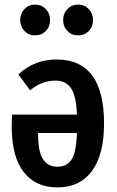

<svg xmlns="http://www.w3.org/2000/svg" viewBox="-20 -802 508 836"><path d="M433 -265Q433 -129 380.5 -57.5Q328 14 229 14Q136 14 83.5 -52.5Q31 -119 31 -252Q31 -275 33 -303H315Q312 -385 289 -418Q266 -451 223 -451Q192 -451 166 -441.5Q140 -432 111 -409L60 -478Q130 -543 226 -543Q433 -543 433 -265ZM315 -223H146V-216Q146 -141 167.5 -108.5Q189 -76 230 -76Q271 -76 291.5 -107Q312 -138 315 -223ZM198 -715Q198 -686 179.5 -667Q161 -648 133 -648Q105 -648 86.5 -667Q68 -686 68 -715Q68 -743 86.5 -762.5Q105 -782 133 -782Q161 -782 179.5 -762.5Q198 -743 198 -715ZM385 -715Q385 -686 366.5 -667Q348 -648 320 -648Q292 -648 273.5 -667Q255 -686 255 -715Q255 -743 273.5 -762.5Q292 -782 320 -782Q348 -782 366.5 -762.5Q385 -743 385 -715Z"/></svg>

Font: Fira Sans Compressed Medium
Style: Regular
Weight: 500
Width: 1
Designer: bBox Type GmbH & Carrois Corporate GbR & Edenspiekermann AG
Foundry: bBox Type GmbH & Carrois Corporate GbR & Edenspiekermann AG
Version: Version 4.301